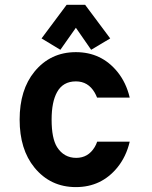

<svg xmlns="http://www.w3.org/2000/svg" viewBox="-20 -762 626 792"><path d="M254.9 -742.2H331.1L434.6 -603.5L356 -556.6L293 -647.5L229 -556.6L151.4 -603.5ZM515.1 -177.7Q500.5 -115.7 463.9 -70.8Q397.9 9.8 293 9.8Q188 9.8 122.1 -70.8Q61 -145.5 61 -268.6Q61 -391.6 122.1 -466.3Q188 -546.9 293 -546.9Q397.9 -546.9 463.9 -466.3Q500.5 -421.4 515.1 -359.4H380.4Q376 -370.6 370.6 -379.9Q343.8 -426.3 293 -426.3Q239.7 -426.3 215.3 -381.8Q192.9 -341.3 192.9 -268.6Q192.9 -191.4 215.3 -155.3Q243.7 -110.8 294.4 -110.8Q343.8 -110.8 370.6 -155.3Q376.5 -165 380.9 -177.7Z"/></svg>

Font: Consola Mono
Style: Bold
Weight: 700
Monospace: yes
Designer: Wojciech Kalinowski "wmk69" (wmk69@o2.pl)
Foundry: Wojciech Kalinowski "wmk69" (wmk69@o2.pl)
Version: Version 2.1.0